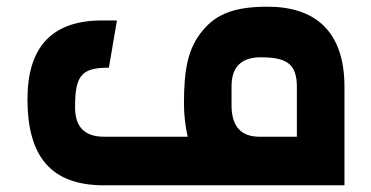

<svg xmlns="http://www.w3.org/2000/svg" viewBox="-20 -553 1108 573"><path d="M290 0H1008V-294C1008 -463 917 -533 779 -533C683 -533 627 -513 585 -462C542 -411 529 -349 529 -245C529 -210 533 -177 540 -145H290C233 -145 204 -174 204 -233C204 -328 223 -351 305 -351L329 -492H285C136 -492 62 -414 62 -257C62 -85 133 0 290 0ZM671 -239V-295C671 -353 700 -382 758 -382C832 -382 866 -365 866 -294V-145H754C699 -145 671 -176 671 -239Z"/></svg>

Font: All Genders v4
Style: Bold
Weight: 700
Designer: Rassam Alawdi
Foundry: Rassam Art
Version: Version 3.100;FEAKit 1.0